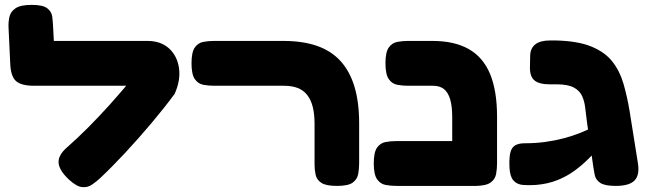

<svg xmlns="http://www.w3.org/2000/svg" viewBox="-20 -754 2665 788"><path d="M264 -16Q223 -54 220.5 -85.5Q218 -117 255 -149Q296 -185 341 -230Q386 -275 430 -324Q474 -373 514.5 -421.5Q555 -470 587 -512L697 -369Q655 -312 601.5 -248.5Q548 -185 493 -126Q438 -67 391 -23Q376 -9 358 3.5Q340 16 317.5 14Q295 12 264 -16ZM697 -369 578 -402H120Q67 -402 45.5 -421.5Q24 -441 22 -493L15 -642Q14 -665 19 -686Q24 -707 44.5 -720.5Q65 -734 110 -734Q156 -734 174 -720Q192 -706 194.5 -685Q197 -664 198 -642L201 -586H585Q640 -586 673.5 -555.5Q707 -525 714.5 -475.5Q722 -426 697 -369Z M1363 9Q1318 9 1299 -3.5Q1280 -16 1275.5 -36Q1271 -56 1271 -77V-245Q1271 -286 1263.5 -315.5Q1256 -345 1240.5 -364.5Q1225 -384 1201.5 -393Q1178 -402 1145 -402H859Q836 -402 814.5 -406Q793 -410 779.5 -429.5Q766 -449 766 -494Q766 -540 779.5 -559Q793 -578 814 -582Q835 -586 858 -586H1143Q1223 -586 1281.5 -565.5Q1340 -545 1378 -503Q1416 -461 1435 -397.5Q1454 -334 1454 -247V-84Q1454 -61 1450 -39.5Q1446 -18 1427.5 -4.5Q1409 9 1363 9Z M1928 9Q1884 9 1864.5 -3.5Q1845 -16 1840.5 -36Q1836 -56 1836 -77V-272Q1836 -318 1827.5 -346.5Q1819 -375 1802 -388.5Q1785 -402 1757 -402H1655Q1632 -402 1610.5 -406Q1589 -410 1575.5 -429.5Q1562 -449 1562 -494Q1562 -540 1575.5 -559Q1589 -578 1610.5 -582Q1632 -586 1654 -586H1755Q1845 -586 1904 -552.5Q1963 -519 1991.5 -450Q2020 -381 2020 -275V-84Q2020 -61 2016 -39.5Q2012 -18 1993 -4.5Q1974 9 1928 9ZM1607 9Q1584 9 1562.5 5Q1541 1 1527.5 -18.5Q1514 -38 1514 -83Q1514 -129 1527.5 -148Q1541 -167 1562 -171Q1583 -175 1606 -175H1939L1938 9Z M2507 9Q2462 9 2443.5 -3.5Q2425 -16 2421 -35.5Q2417 -55 2414 -76L2389 -253Q2385 -282 2382 -310Q2379 -338 2369 -360Q2359 -382 2334.5 -395Q2310 -408 2263 -408Q2259 -408 2248.5 -408Q2238 -408 2233 -408Q2193 -408 2173.5 -424Q2154 -440 2155 -480L2156 -527Q2157 -556 2177 -572Q2197 -588 2239 -588Q2244 -588 2249 -588Q2254 -588 2259 -588Q2351 -586 2407 -563Q2463 -540 2493.5 -501Q2524 -462 2539 -410Q2554 -358 2564 -298L2598 -85Q2606 -36 2584.5 -13.5Q2563 9 2507 9ZM2180 5Q2150 7 2126 5Q2102 3 2087.5 -13Q2073 -29 2071 -66Q2068 -122 2081 -144Q2094 -166 2134 -166Q2178 -166 2218 -171.5Q2258 -177 2294 -186.5Q2330 -196 2363.5 -209.5Q2397 -223 2429.5 -239.5Q2462 -256 2493 -274L2494 -209Q2471 -185 2447 -157.5Q2423 -130 2396 -103Q2369 -76 2337.5 -53Q2306 -30 2267 -14.5Q2228 1 2180 5Z"/></svg>

Font: Fredoka Expanded
Style: Bold
Weight: 700
Width: 7
Designer: Ben Nathan
Foundry: Milena B. Brandão, Ben Nathan
Version: Version 2.001